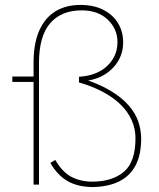

<svg xmlns="http://www.w3.org/2000/svg" viewBox="-20 -748 646 778"><path d="M354 10Q293 9 252.5 -15Q212 -39 184 -88L204 -100Q233 -50 270 -31Q307 -12 354 -12Q434 -12 481.5 -51.5Q529 -91 529 -188Q529 -226 514 -260Q499 -294 470.5 -322.5Q442 -351 399 -374.5Q356 -398 300 -414V-437Q336 -439 364.5 -450Q393 -461 413.5 -480Q434 -499 445 -523.5Q456 -548 456 -577Q456 -631 416.5 -668.5Q377 -706 311 -706Q228 -706 183 -653.5Q138 -601 138 -493V0H116V-494Q116 -572 139 -624Q162 -676 204.5 -702Q247 -728 306 -728Q361 -728 400 -707.5Q439 -687 459 -653Q479 -619 479 -577Q479 -531 455.5 -495.5Q432 -460 393.5 -440Q355 -420 308 -420V-432Q377 -410 424 -382.5Q471 -355 499.5 -323Q528 -291 540 -256.5Q552 -222 552 -186Q552 -121 529.5 -78Q507 -35 463 -13Q419 9 354 10ZM30 -416V-438H128V-416Z"/></svg>

Font: Lexend Deca Thin
Style: Regular
Weight: 250
Designer: Bonnie Shaver-Troup, Thomas Jockin
Foundry: Lexend
Version: Version 1.007